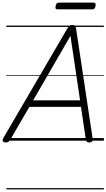

<svg xmlns="http://www.w3.org/2000/svg" viewBox="-49 -1082 819 1477"><path d="M-6 14Q-22 13 -27 4.5Q-32 -4 -24 -19L472 -868Q479 -880 486.5 -885Q494 -890 508 -890Q522 -890 528 -884.5Q534 -879 536 -864L664 -14Q666 -1 660 6Q654 13 639 14Q625 14 619.5 9Q614 4 611 -10L574 -260H177L31 -9Q22 5 15 9.5Q8 14 -6 14ZM206 -310H567L493 -806ZM394 -1010Q382 -1010 379 -1016.5Q376 -1023 379 -1035Q381 -1048 387 -1055Q393 -1062 404 -1062H671Q682 -1062 685 -1055Q688 -1048 686 -1035Q683 -1023 677.5 -1016.5Q672 -1010 660 -1010ZM0 365H750V375H0ZM0 -20H750V0H0ZM0 -505H750V-500H0ZM0 -885H750V-875H0Z"/></svg>

Font: Playwrite AT Guides
Style: Italic
Weight: 400
Italic angle: -13.0072°
Designer: Veronika Burian, José Scaglione
Foundry: TypeTogether
Version: Version 1.002